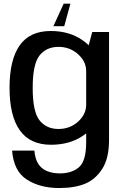

<svg xmlns="http://www.w3.org/2000/svg" viewBox="-20 -762 660 1016"><path d="M293 233Q374.5 233 429.5 210.5Q484.5 188 520.8 132Q557 76 557 -21.5V-592.5H468L436 -472.5V-9.5Q436 90 398 122.8Q360 155.5 296.5 155.5Q259 155.5 229.2 143.5Q199.5 131.5 182.5 105Q165.5 78.5 162 35H44Q52.5 144 122.5 188.5Q192.5 233 293 233ZM250 4Q349.5 4 419.5 -44Q489.5 -92 489.5 -148.5L436 -208Q436 -157 393 -118.2Q350 -79.5 289.5 -79.5Q226 -79.5 189.5 -124.8Q153 -170 153 -297Q153 -423.5 189.5 -468.8Q226 -514 289.5 -514Q350 -514 393 -475.2Q436 -436.5 436 -386L489 -442.5Q489 -497.5 418.8 -547.8Q348.5 -598 248.5 -598Q138 -598 84.2 -522Q30.5 -446 30.5 -297.5Q30.5 -149 84.8 -72.5Q139 4 250 4ZM262.5 -623.5H320L352.5 -742.5H317Z"/></svg>

Font: Anybody UltraCondensed Thin Medium
Style: Regular
Weight: 500
Version: Version 1.111